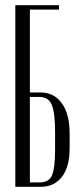

<svg xmlns="http://www.w3.org/2000/svg" viewBox="-20 -719 308 739"><path d="M137 -363Q188 -363 218 -321.5Q248 -280 248 -206V-148Q248 -77 218.5 -38.5Q189 0 137 0H39V-699H207V-682H95V-363ZM192 -211Q192 -284 179.5 -315Q167 -346 131 -346H95V-17H133Q169 -17 180.5 -45Q192 -73 192 -143Z"/></svg>

Font: Moniqa Cond Heading
Style: Regular
Weight: 400
Width: 3
Designer: Rajesh Rajput
Foundry: Rajesh Rajput
Version: Version 1.000